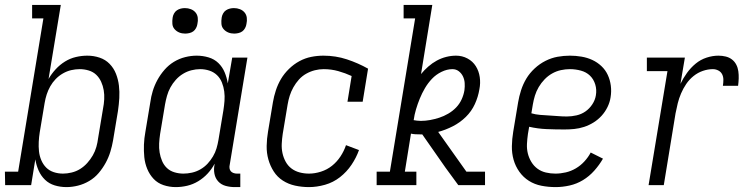

<svg xmlns="http://www.w3.org/2000/svg" viewBox="-50 -755 3070 783"><path d="M221 8Q196 8 173 1Q150 -6 133.5 -22Q117 -38 107.5 -59.5Q98 -81 94 -105L77 0H-29L-30 -55H24L127 -680H81V-735H198L148 -433Q160 -454 177 -472.5Q194 -491 215 -504Q236 -517 259.5 -522.5Q283 -528 306 -528Q332 -528 356 -520Q380 -512 397 -494.5Q414 -477 423 -454Q432 -431 435 -406Q438 -381 436.5 -355Q435 -329 431 -302L411 -182Q407 -159 400 -136Q393 -113 381 -91Q369 -69 352.5 -49.5Q336 -30 314 -17Q292 -4 268 2Q244 8 221 8ZM207 -47Q224 -47 242.5 -51.5Q261 -56 277 -66Q293 -76 306 -90.5Q319 -105 328.5 -121.5Q338 -138 343 -156Q348 -174 350 -191L370 -311Q374 -331 375 -350Q376 -369 373 -387Q370 -405 362.5 -421.5Q355 -438 342.5 -450Q330 -462 312 -467.5Q294 -473 275 -473Q258 -473 240.5 -469Q223 -465 206.5 -455.5Q190 -446 177 -432.5Q164 -419 155 -403Q146 -387 140.5 -370Q135 -353 132 -335L112 -215Q109 -196 108 -176.5Q107 -157 109 -138Q111 -119 118.5 -101.5Q126 -84 138.5 -71.5Q151 -59 169 -53Q187 -47 207 -47Z M667 8Q641 8 617 0Q593 -8 576.5 -25.5Q560 -43 550.5 -66Q541 -89 538.5 -114Q536 -139 537 -165Q538 -191 543 -218L563 -338Q566 -361 573 -384Q580 -407 592 -429Q604 -451 621 -470.5Q638 -490 659.5 -503Q681 -516 705 -522Q729 -528 752 -528Q777 -528 800.5 -521Q824 -514 840.5 -498Q857 -482 866 -460.5Q875 -439 879 -415L897 -520H959L887 -84Q885 -76 886 -69Q887 -62 891 -57Q895 -52 902 -49.5Q909 -47 916 -47H930V8H907Q888 8 870 3Q852 -2 840 -15Q828 -28 824.5 -46.5Q821 -65 825 -84V-87Q814 -66 797 -47.5Q780 -29 758.5 -16Q737 -3 713.5 2.5Q690 8 667 8ZM698 -47Q715 -47 733 -51Q751 -55 767.5 -64.5Q784 -74 796.5 -87.5Q809 -101 818.5 -117Q828 -133 833 -150Q838 -167 841 -185L861 -305Q864 -324 865.5 -343.5Q867 -363 864.5 -382Q862 -401 855 -418.5Q848 -436 835 -448.5Q822 -461 804 -467Q786 -473 766 -473Q749 -473 731 -468.5Q713 -464 696.5 -454Q680 -444 667 -429.5Q654 -415 645 -398.5Q636 -382 631 -364Q626 -346 623 -329L603 -209Q600 -189 599 -170Q598 -151 601 -133Q604 -115 611 -98.5Q618 -82 630.5 -70Q643 -58 661 -52.5Q679 -47 698 -47ZM905 -618Q892 -618 881 -622.5Q870 -627 862 -636Q854 -645 853 -657.5Q852 -670 854 -683Q855 -691 859.5 -699.5Q864 -708 871.5 -713Q879 -718 887.5 -720Q896 -722 904 -722Q917 -722 928.5 -717.5Q940 -713 947.5 -704Q955 -695 956.5 -682.5Q958 -670 955 -657Q954 -649 949.5 -640.5Q945 -632 938 -627Q931 -622 922 -620Q913 -618 905 -618ZM705 -618Q692 -618 681 -622.5Q670 -627 662 -636Q654 -645 653 -657.5Q652 -670 654 -683Q655 -691 659.5 -699.5Q664 -708 671.5 -713Q679 -718 687.5 -720Q696 -722 704 -722Q717 -722 728.5 -717.5Q740 -713 747.5 -704Q755 -695 756.5 -682.5Q758 -670 755 -657Q754 -649 749.5 -640.5Q745 -632 738 -627Q731 -622 722 -620Q713 -618 705 -618Z M1210 8Q1181 8 1153.5 2Q1126 -4 1103.5 -18.5Q1081 -33 1066.5 -55.5Q1052 -78 1044.5 -104.5Q1037 -131 1037.5 -160Q1038 -189 1043 -218L1063 -338Q1067 -362 1075 -386.5Q1083 -411 1096 -433Q1109 -455 1128.5 -474Q1148 -493 1171 -505.5Q1194 -518 1219 -523Q1244 -528 1269 -528Q1319 -528 1364.5 -513Q1410 -498 1451 -475L1429 -340H1367L1384 -445Q1358 -457 1329.5 -465Q1301 -473 1270 -473Q1252 -473 1234 -468.5Q1216 -464 1199 -454.5Q1182 -445 1169 -430.5Q1156 -416 1146.5 -399Q1137 -382 1131.5 -364.5Q1126 -347 1123 -329L1103 -209Q1100 -189 1099 -169Q1098 -149 1102 -130.5Q1106 -112 1115 -95.5Q1124 -79 1138.5 -68Q1153 -57 1171.5 -52Q1190 -47 1210 -47Q1234 -47 1259 -55Q1284 -63 1304 -79Q1324 -95 1338.5 -117Q1353 -139 1361 -163L1414 -143Q1403 -112 1383.5 -83Q1364 -54 1336.5 -32.5Q1309 -11 1275.5 -1.5Q1242 8 1210 8Z M1486 0V-55H1540L1643 -680H1596V-735H1713L1667 -453Q1680 -469 1696.5 -483.5Q1713 -498 1731.5 -508Q1750 -518 1770 -523Q1790 -528 1810 -528Q1835 -528 1856.5 -516.5Q1878 -505 1890.5 -485Q1903 -465 1906.5 -440.5Q1910 -416 1905 -391Q1900 -360 1886.5 -330.5Q1873 -301 1849.5 -278Q1826 -255 1796.5 -240Q1767 -225 1737 -217L1852 -55H1928V0H1819L1767 -71L1672 -207H1663Q1653 -207 1644 -207.5Q1635 -208 1626 -210L1601 -55H1648V0ZM1666 -262Q1685 -262 1704 -265.5Q1723 -269 1741.5 -275Q1760 -281 1778 -291.5Q1796 -302 1810 -316.5Q1824 -331 1832.5 -349.5Q1841 -368 1844 -387Q1846 -402 1845 -416.5Q1844 -431 1838 -443.5Q1832 -456 1821 -464.5Q1810 -473 1795 -473Q1773 -473 1750.5 -462Q1728 -451 1711.5 -433.5Q1695 -416 1683 -395.5Q1671 -375 1662 -353Q1653 -331 1646.5 -309Q1640 -287 1637 -265Q1643 -264 1650.5 -263Q1658 -262 1666 -262Z M2216 8Q2186 8 2158 2.5Q2130 -3 2107 -17.5Q2084 -32 2068 -54.5Q2052 -77 2044.5 -103.5Q2037 -130 2037.5 -159Q2038 -188 2043 -218L2063 -338Q2067 -362 2075 -387Q2083 -412 2096.5 -434.5Q2110 -457 2130.5 -476Q2151 -495 2175 -507Q2199 -519 2224 -523.5Q2249 -528 2274 -528Q2298 -528 2321.5 -524Q2345 -520 2365.5 -510.5Q2386 -501 2402.5 -485.5Q2419 -470 2428.5 -449.5Q2438 -429 2441 -405.5Q2444 -382 2440 -358Q2437 -338 2427.5 -318.5Q2418 -299 2403.5 -283Q2389 -267 2370.5 -255.5Q2352 -244 2332 -237.5Q2312 -231 2292 -229Q2272 -227 2252 -227Q2215 -227 2179 -228.5Q2143 -230 2108 -238L2103 -209Q2100 -188 2099 -168Q2098 -148 2102.5 -129.5Q2107 -111 2117 -94.5Q2127 -78 2142 -67Q2157 -56 2176 -51.5Q2195 -47 2215 -47Q2236 -47 2257.5 -52Q2279 -57 2298.5 -68.5Q2318 -80 2333.5 -97Q2349 -114 2359 -133L2409 -108Q2394 -82 2373.5 -59Q2353 -36 2327.5 -20.5Q2302 -5 2273 1.5Q2244 8 2216 8ZM2262 -280Q2281 -280 2301 -284.5Q2321 -289 2337.5 -300.5Q2354 -312 2365.5 -329.5Q2377 -347 2380 -366Q2384 -389 2377.5 -410.5Q2371 -432 2356 -446.5Q2341 -461 2319 -467Q2297 -473 2274 -473Q2256 -473 2237.5 -469Q2219 -465 2202 -455.5Q2185 -446 2171 -431.5Q2157 -417 2147 -400Q2137 -383 2131.5 -365Q2126 -347 2123 -329L2117 -293Q2134 -288 2152.5 -286.5Q2171 -285 2189.5 -284Q2208 -283 2226 -281.5Q2244 -280 2262 -280Z M2595 0 2672 -465H2588V-520H2743L2725 -413Q2736 -436 2751.5 -457.5Q2767 -479 2787 -495.5Q2807 -512 2831.5 -520Q2856 -528 2880 -528Q2895 -528 2909.5 -524.5Q2924 -521 2935 -512.5Q2946 -504 2952.5 -491.5Q2959 -479 2961 -464.5Q2963 -450 2962.5 -435Q2962 -420 2960 -405H2898Q2900 -417 2900 -429.5Q2900 -442 2895 -452Q2890 -462 2879.5 -467.5Q2869 -473 2857 -473Q2837 -473 2816.5 -466Q2796 -459 2778.5 -445Q2761 -431 2748.5 -412.5Q2736 -394 2727.5 -374Q2719 -354 2714 -334Q2709 -314 2705 -293L2657 0Z"/></svg>

Font: Iosevka Curly Slab Light
Style: Italic
Weight: 300
Italic angle: -9°
Monospace: yes
Designer: Belleve Invis
Foundry: Belleve Invis
Version: Version 22.1.2; ttfautohint (v1.8.4)